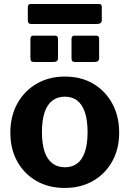

<svg xmlns="http://www.w3.org/2000/svg" viewBox="-20 -918 639 948"><path d="M299 10Q219.6 10 159.2 -24.9Q98.9 -59.7 65 -121.2Q31.1 -182.7 31.1 -262Q31.1 -345.4 66.2 -407.9Q101.3 -470.4 162 -505.2Q222.7 -540 300 -540Q380.8 -540 440.9 -504.3Q501 -468.6 534.7 -406.1Q568.4 -343.6 568.4 -262.6Q568.4 -183 534.3 -121.5Q500.2 -60 439.7 -25Q379.1 10 299 10ZM300.3 -92.1Q337.3 -92.1 362.3 -111.7Q387.2 -131.2 399.8 -169.9Q412.4 -208.7 412.4 -265.4Q412.4 -323.6 399.6 -362.5Q386.9 -401.4 361.8 -421.1Q336.8 -440.7 300 -440.7Q263.9 -440.7 238.4 -421.1Q212.8 -401.4 200 -362.5Q187.1 -323.6 187.1 -265.4Q187.1 -208.3 200 -169.7Q212.8 -131.2 238.4 -111.7Q263.9 -92.1 300.3 -92.1ZM266.4 -726.3V-632.5Q266.4 -621.2 260.9 -616.6Q255.3 -611.9 242.3 -611.9H149.1Q137.8 -611.9 134 -616.4Q130.2 -620.9 130.2 -630.5V-724.9Q130.2 -742 144.2 -742H252.4Q266.4 -742 266.4 -726.3ZM469.4 -726.3V-632.5Q469.4 -621.2 463.8 -616.6Q458.2 -611.9 445.2 -611.9H352Q340.7 -611.9 336.9 -616.4Q333.1 -620.9 333.1 -630.5V-724.9Q333.1 -742 347.1 -742H455.4Q469.4 -742 469.4 -726.3ZM482.6 -883.6V-819Q482.6 -799.6 459 -799.6H135Q124.9 -799.6 121.1 -804.1Q117.3 -808.6 117.3 -817.5V-881.9Q117.3 -898.1 130.1 -898.1H469.7Q482.6 -898.1 482.6 -883.6Z"/></svg>

Font: Libre Franklin Thin
Style: Regular
Weight: 100
Designer: Pablo Impallari, Rodrigo Fuenzalida, Nhung Nguyen
Foundry: Impallari Type
Version: Version 3.000